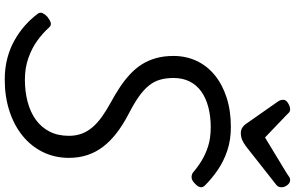

<svg xmlns="http://www.w3.org/2000/svg" viewBox="-237 -988 1244 810"><g transform="rotate(90 385.0 -583.0)"><path d="M316 19Q267 19 225.5 8Q184 -3 149.5 -22.5Q115 -42 87.5 -66.5Q60 -91 39 -119Q30 -130 35.5 -141Q41 -152 51 -161Q65 -172 76 -175Q87 -178 96 -168Q120 -141 152 -118Q184 -95 225.5 -80.5Q267 -66 316 -66Q366 -66 409.5 -77.5Q453 -89 485 -112Q517 -135 535 -170Q553 -205 553 -252Q553 -281 544 -305.5Q535 -330 517 -351Q499 -372 472.5 -391Q446 -410 411 -429Q378 -447 348.5 -466.5Q319 -486 294.5 -508.5Q270 -531 252.5 -558Q235 -585 225.5 -618.5Q216 -652 216 -693Q216 -745 236.5 -789.5Q257 -834 296.5 -866.5Q336 -899 391.5 -917Q447 -935 516 -935Q570 -935 615 -920Q660 -905 696.5 -880Q733 -855 761 -827Q772 -817 769.5 -805.5Q767 -794 753 -782Q742 -771 730.5 -769.5Q719 -768 708 -775Q685 -795 658 -811.5Q631 -828 597 -839Q563 -850 516 -850Q471 -850 432.5 -840Q394 -830 366.5 -810.5Q339 -791 324 -761.5Q309 -732 309 -693Q309 -661 316.5 -635.5Q324 -610 341.5 -588.5Q359 -567 388 -546.5Q417 -526 460 -504Q506 -480 540.5 -453.5Q575 -427 598.5 -396.5Q622 -366 634 -330Q646 -294 646 -252Q646 -192 621.5 -142Q597 -92 552.5 -56Q508 -20 447.5 -0.5Q387 19 316 19ZM740 -1185Q752 -1185 761 -1173Q770 -1161 770 -1150Q770 -1140 767 -1135Q764 -1130 759 -1126L599 -1000Q583 -988 570 -982.5Q557 -977 541 -977Q528 -977 517.5 -984Q507 -991 499 -1004L408 -1134Q403 -1142 402 -1147Q401 -1152 401 -1156Q401 -1168 415.5 -1176.5Q430 -1185 440 -1185Q450 -1185 455 -1180Q460 -1175 466 -1169L560 -1079L710 -1170Q717 -1174 724 -1179.5Q731 -1185 740 -1185Z"/></g></svg>

Font: Playwrite DE LA
Style: Regular
Weight: 400
Designer: Veronika Burian, José Scaglione
Foundry: TypeTogether
Version: Version 1.002